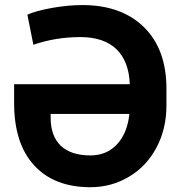

<svg xmlns="http://www.w3.org/2000/svg" viewBox="-20 -741 735 770"><path d="M342.3 9.8C399.4 9.8 451.2 -4.4 498 -32.7C544.9 -60.5 581.5 -99.6 607.9 -149.9C634.3 -199.7 647.5 -255.9 647.5 -317.9V-385.3C647.5 -490.2 617.7 -572.8 557.6 -631.8C497.6 -690.9 415 -720.7 310.1 -720.7C272 -720.7 231 -716.8 187 -709C143.1 -700.7 110.8 -691.9 89.8 -682.1L113.8 -561.5C173.3 -582 236.3 -592.3 302.7 -592.3C427.7 -592.3 496.1 -525.9 500.5 -403.3H36.6V-327.6C36.6 -219.2 63.5 -135.7 117.2 -77.6C170.4 -19.5 245.6 9.8 342.3 9.8ZM342.3 -117.7C239.3 -117.7 183.1 -169.9 183.1 -269V-284.2H499C493.2 -231.9 476.6 -190.9 448.7 -161.6C420.9 -132.3 385.7 -117.7 342.3 -117.7Z"/></svg>

Font: Roboto
Style: Bold
Weight: 700
Designer: Google
Version: Version 2.137; 2017